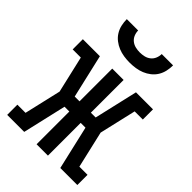

<svg xmlns="http://www.w3.org/2000/svg" viewBox="-217 -837 933 933"><g transform="rotate(45 250.0 -370.0)"><path d="M9 0V-70H65L109 -260L65 -450H9V-520H126L178 -295H211V-520H289V-295H322L374 -520H491V-450H435L391 -260L435 -70H491V0H374L322 -225H289V0H211V-225H178L126 0ZM250 -600Q230 -600 210 -603Q190 -606 171.5 -613.5Q153 -621 137 -633.5Q121 -646 110.5 -663Q100 -680 95.5 -700Q91 -720 91 -740H169Q169 -725 175 -710.5Q181 -696 193 -686.5Q205 -677 220 -673.5Q235 -670 250 -670Q265 -670 280 -673.5Q295 -677 307 -686.5Q319 -696 325 -710.5Q331 -725 331 -740H409Q409 -720 404.5 -700Q400 -680 389.5 -663Q379 -646 363 -633.5Q347 -621 328.5 -613.5Q310 -606 290 -603Q270 -600 250 -600Z"/></g></svg>

Font: Iosevka Gothic
Style: Regular
Weight: 400
Monospace: yes
Designer: Belleve Invis
Foundry: Belleve Invis
Version: Version 15.5.1; ttfautohint (v1.8.4)